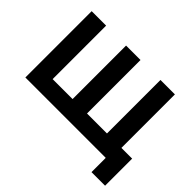

<svg xmlns="http://www.w3.org/2000/svg" viewBox="-168 -989 1429 1429"><g transform="rotate(45 546.5 -274.0)"><path d="M923 150H1066V-135H953V-698H801V-135H591V-698H439V-135H229V-698H77V0H923Z"/></g></svg>

Font: LVC Sans
Style: Bold
Weight: 700
Designer: Mike Abbink, Paul van der Laan, Pieter van Rosmalen
Foundry: Bold Monday
Version: Version 3.0